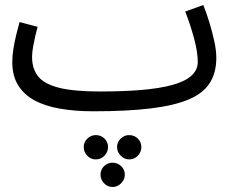

<svg xmlns="http://www.w3.org/2000/svg" viewBox="-20 -423 935 766"><path d="M353 21 379 -58Q471 -58 543 -64Q615 -70 665.5 -83.5Q716 -97 742.5 -120Q769 -143 769 -176Q769 -214 755 -267Q741 -320 719 -377L791 -403Q804 -371 815.5 -333Q827 -295 835 -258.5Q843 -222 843 -192Q843 -133 817 -92Q791 -51 733.5 -26.5Q676 -2 582 9.5Q488 21 353 21ZM353 21Q279 21 219 10.5Q159 0 117 -23Q75 -46 52 -83.5Q29 -121 29 -175Q29 -201 33.5 -228.5Q38 -256 44.5 -283Q51 -310 58 -335L130 -316Q126 -302 121 -280.5Q116 -259 112 -236.5Q108 -214 108 -195Q108 -149 132 -118.5Q156 -88 215 -73Q274 -58 379 -58L399 -11ZM429 323Q409 323 395 308Q381 293 381 274Q381 254 395 240Q409 226 429 226Q449 226 463.5 240Q478 254 478 274Q478 293 463.5 308Q449 323 429 323ZM495 213Q476 213 461.5 198Q447 183 447 164Q447 144 461.5 130Q476 116 495 116Q516 116 530 130Q544 144 544 164Q544 183 530 198Q516 213 495 213ZM362 213Q342 213 328 198Q314 183 314 164Q314 144 328.5 130Q343 116 362 116Q383 116 397 130Q411 144 411 164Q411 183 397 198Q383 213 362 213Z"/></svg>

Font: Noto Sans Arabic SemiCondensed
Style: Regular
Weight: 400
Width: 4
Designer: Monotype Design Team, Nadine Chahine, Nizar Qandah and Khaled Hosny
Foundry: Monotype Imaging Inc.
Version: Version 2.012